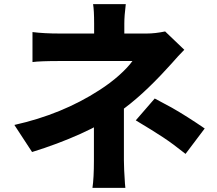

<svg xmlns="http://www.w3.org/2000/svg" viewBox="-20 -841 1040 922"><path d="M577 -728V-613H432V-728Q432 -791 427 -821H584Q577 -765 577 -728ZM805 -537 782 -512Q660 -378 551 -302Q475 -247 366 -198Q257 -149 134 -111L49 -241Q278 -292 457 -408Q510 -442 552 -479.5Q594 -517 616 -548H574H510H437H365H305H269Q172 -548 136 -543V-687Q192 -680 266 -680H308H381H470H560H637H685Q725 -680 773 -690L865 -602Q837 -574 805 -537ZM575 -71Q575 -33 580 40Q582 56 582 61H424Q431 14 431 -71V-328L575 -387ZM632 -263 723 -368Q739 -360 805 -324Q877 -283 963 -224L871 -102Q811 -150 762.5 -182Q714 -214 632 -263Z"/></svg>

Font: Merged Yaku Han JP ExtraBold
Style: Regular
Weight: 800
Designer: Ryoko NISHIZUKA 西塚涼子 (kana, bopomofo & ideographs); Paul D. Hunt (Latin, Greek & Cyrillic); Sandoll Communications 산돌커뮤니
Foundry: Adobe
Version: Version 2.004